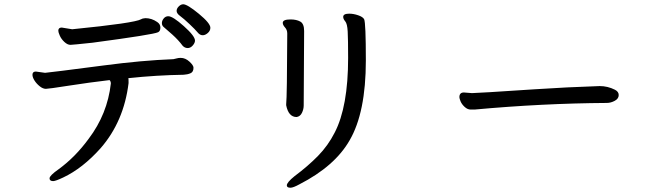

<svg xmlns="http://www.w3.org/2000/svg" viewBox="-20 -796 3040 899"><path d="M229 52Q212 52 212 39Q212 26 255 -4Q333 -61 395 -146Q483 -262 499 -405Q499 -415 493 -421Q399 -410 303 -395Q207 -380 195 -380Q181 -380 166 -392Q151 -404 141.5 -419Q132 -434 132 -446Q132 -461 148 -461L191 -455Q216 -457 469 -490Q642 -513 792 -519Q799 -520 807 -522.5Q815 -525 826 -525Q848 -525 867 -507.5Q886 -490 886 -479Q886 -459 872 -453Q858 -447 840 -446Q713 -444 581 -430Q582 -429 582 -407Q560 -227 451 -102Q367 -8 276 35Q240 52 229 52ZM310 -586Q296 -586 281.5 -599.5Q267 -613 260 -629Q253 -645 253 -652Q253 -667 269 -667L318 -659Q610 -688 641 -706Q646 -709 650.5 -709.5Q655 -710 661 -711Q690 -711 716 -693Q731 -683 731 -667Q731 -650 720 -645Q698 -634 413 -596Q319 -586 310 -586ZM859 -571Q845 -571 835 -582Q816 -608 786 -635Q756 -662 747 -669Q738 -676 738 -688Q738 -699 746.5 -709.5Q755 -720 768 -720Q789 -720 841 -673.5Q893 -627 893 -606Q893 -595 882.5 -583Q872 -571 859 -571ZM929 -631Q916 -631 905.5 -644Q895 -657 867.5 -683Q840 -709 823.5 -721Q807 -733 807 -745Q807 -756 817 -766Q827 -776 838 -776Q857 -776 911 -731.5Q965 -687 965 -666Q965 -652 953 -641.5Q941 -631 929 -631Z M1369 -248Q1331 -248 1320 -303V-308Q1324 -344 1325 -639Q1325 -656 1314.5 -667.5Q1304 -679 1304 -689Q1304 -705 1340 -705Q1368 -705 1386 -695Q1404 -685 1404 -651L1402 -302Q1402 -285 1394 -268Q1386 -251 1369 -248ZM1340 83Q1323 83 1323 72Q1323 58 1359 29Q1422 -18 1469 -66Q1516 -114 1547 -175Q1610 -296 1610 -525Q1610 -612 1608 -648.5Q1606 -685 1596.5 -696Q1587 -707 1587 -717Q1587 -732 1615 -732Q1635 -732 1657 -724.5Q1679 -717 1685 -706Q1693 -689 1693 -513Q1693 -269 1617 -139Q1548 -18 1382 67Q1353 83 1340 83Z M2202 -283H2184Q2169 -283 2155.5 -295.5Q2142 -308 2136.5 -321.5Q2131 -335 2131 -341Q2131 -363 2152 -363L2190 -360Q2213 -360 2484 -378Q2635 -388 2788 -393Q2825 -393 2859 -376Q2877 -367 2877 -351Q2877 -334 2858.5 -324Q2840 -314 2821 -314Q2519 -312 2202 -283Z"/></svg>

Font: LXGW WenKai Medium
Style: Regular
Weight: 500
Designer: LXGW / Fontworks Inc.
Foundry: LXGW / Fontworks Inc.
Version: Version 1.501; October 10, 2024